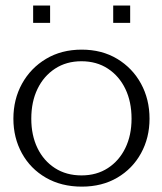

<svg xmlns="http://www.w3.org/2000/svg" viewBox="-20 -662 585 694"><path d="M275.7 12.6Q201.9 12.6 145.9 -19.7Q90 -52 59.2 -108Q28.4 -164 28.4 -233Q28.4 -303 59.6 -359.5Q90.8 -416 146.5 -449.3Q202.2 -482.6 275.2 -482.6Q348.3 -482.6 403.6 -449.3Q458.9 -416 489.7 -359.5Q520.5 -303 520.5 -233Q520.5 -164 489.7 -108Q458.9 -52 403.8 -19.7Q348.7 12.6 275.7 12.6ZM274.7 -28Q329.3 -28 369.9 -54.4Q410.5 -80.7 433 -126.8Q455.5 -172.9 455.5 -233Q455.5 -294.1 433.2 -340.5Q410.9 -387 370.1 -413.8Q329.3 -440.6 274.3 -440.6Q219.8 -440.6 178.9 -413.8Q137.9 -387 115.5 -340.5Q93.1 -294.1 93.1 -233Q93.1 -172.9 115.4 -126.8Q137.8 -80.7 178.6 -54.4Q219.5 -28 274.7 -28ZM99.8 -579.3V-641.9H161.1V-579.3ZM389.2 -579.3V-641.9H450.5V-579.3Z"/></svg>

Font: Panamera Thin
Style: Regular
Weight: 100
Designer: Bastien Sozeau
Foundry: NBR — Bastien Sozeau
Version: Version 3.003;gftools[0.9.33]